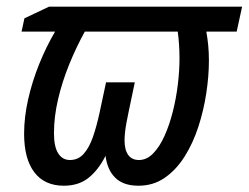

<svg xmlns="http://www.w3.org/2000/svg" viewBox="-20 -558 760 587"><path d="M175.3 9.8Q116.2 9.8 85 -31.2Q53.7 -72.3 53.7 -149.4Q53.7 -199.2 65.9 -253.7Q78.1 -308.1 99.6 -361.6Q121.1 -415 148.4 -461.4H45.9L54.7 -502L129.9 -537.6H720.2L703.6 -461.4H610.8Q614.3 -442.4 616.5 -420.2Q618.7 -397.9 618.7 -372.6Q618.7 -325.2 610.6 -272.5Q602.5 -219.7 586.2 -169.7Q569.8 -119.6 544.2 -79.1Q518.6 -38.6 483.6 -14.4Q448.7 9.8 403.3 9.8Q357.4 9.8 332.8 -14.2Q308.1 -38.1 302.7 -81.5Q280.3 -37.6 250.2 -13.9Q220.2 9.8 175.3 9.8ZM193.8 -68.8Q219.2 -68.8 236.1 -87.9Q252.9 -106.9 264.2 -139.4Q275.4 -171.9 284.2 -212.4L304.2 -306.2H392.1L373.5 -217.3Q369.6 -199.2 366.7 -183.3Q363.8 -167.5 362.3 -154.1Q360.8 -140.6 360.8 -128.9Q360.8 -99.6 372.1 -84.2Q383.3 -68.8 404.8 -68.8Q428.7 -68.8 448.2 -88.9Q467.8 -108.9 482.9 -142.3Q498 -175.8 508.3 -216.6Q518.6 -257.3 523.7 -299.8Q528.8 -342.3 528.8 -379.9Q528.8 -401.9 527.3 -422.6Q525.9 -443.4 523.4 -461.4H239.3Q212.9 -413.6 191.4 -360.6Q169.9 -307.6 157.5 -254.4Q145 -201.2 145 -150.4Q145 -109.4 158 -89.1Q170.9 -68.8 193.8 -68.8Z"/></svg>

Font: Open Sans SemiCondensed Medium
Style: Italic
Weight: 500
Width: 4
Italic angle: -12°
Designer: Monotype Design Team
Foundry: Monotype Imaging Inc.
Version: Version 3.000